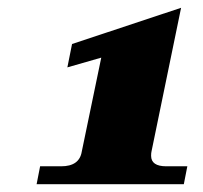

<svg xmlns="http://www.w3.org/2000/svg" viewBox="-20 -732 520 493"><path d="M83 -305H137Q184 -305 190 -343L240 -584L153 -559L165 -619L445 -712L369 -343Q368 -339 368 -332Q368 -305 407 -305H461L452 -259H74Z"/></svg>

Font: Taviraj Black
Style: Italic
Weight: 900
Italic angle: -12°
Designer: Katatrad Team
Foundry: CadsonDemak
Version: Version 1.001